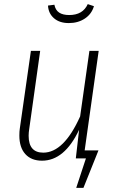

<svg xmlns="http://www.w3.org/2000/svg" viewBox="-20 -769 566 932"><path d="M213 -742 244 -746Q249 -720 267 -708Q285 -696 316 -696Q382 -696 406 -749L436 -739Q425 -701 392 -679Q359 -657 314 -657Q269 -657 242 -680.5Q215 -704 213 -742ZM391 -39H458L385 143H350L397 0H348L364 -139Q293 11 184 11Q132 11 103 -21Q74 -53 74 -111Q74 -132 76 -144L130 -522H175L122 -144Q119 -126 119 -110Q119 -28 190 -28Q290 -28 369 -204L414 -522H459Z"/></svg>

Font: Fira Sans Condensed ExtraLight
Style: Italic
Weight: 275
Width: 3
Italic angle: -8°
Designer: Carrois Corporate & Edenspiekermann AG
Foundry: Carrois Corporate GbR & Edenspiekermann AG
Version: Version 4.203